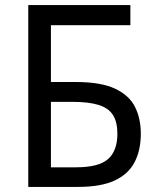

<svg xmlns="http://www.w3.org/2000/svg" viewBox="-20 -734 621 754"><path d="M91 0V-714H492V-635H180V-412H276Q377 -412 432.5 -385.5Q488 -359 510.5 -313.5Q533 -268 533 -209Q533 -144 508.5 -97Q484 -50 430 -25Q376 0 287 0ZM279 -77Q368 -77 404.5 -109.5Q441 -142 441 -209Q441 -255 423.5 -282.5Q406 -310 367 -322Q328 -334 265 -334H180V-77Z"/></svg>

Font: Noto Sans Display
Style: Regular
Weight: 400
Designer: Monotype Design Team
Foundry: Monotype Imaging Inc.
Version: Version 2.003